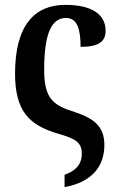

<svg xmlns="http://www.w3.org/2000/svg" viewBox="-20 -567 471 791"><path d="M246 204C356 184 410 121 410 30C410 -48 364 -80 289 -105C200 -133 162 -158 162 -280C162 -435 195 -493 252 -493C299 -493 312 -445 312 -374C388 -374 415 -396 415 -441C415 -509 356 -547 249 -547C125 -547 42 -466 42 -264C42 -108 101 -51 220 -16C289 4 317 18 317 66C317 110 292 137 246 153Z"/></svg>

Font: Noto Serif Condensed Semi
Style: Regular
Weight: 600
Width: 3
Designer: Monotype Design Team
Foundry: Monotype Imaging Inc.
Version: Version 1.002